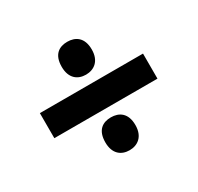

<svg xmlns="http://www.w3.org/2000/svg" viewBox="-117 -747 813 790"><g transform="rotate(-30 289.0 -352.5)"><path d="M288 -454C326 -454 360 -477 360 -532C360 -590 326 -610 288 -610C249 -610 217 -590 217 -532C217 -477 249 -454 288 -454ZM44 -293H534V-412H44ZM288 -95C326 -95 360 -118 360 -173C360 -231 326 -251 288 -251C249 -251 217 -231 217 -173C217 -118 249 -95 288 -95Z"/></g></svg>

Font: Noto Sans Ethiopic ExtraBold
Style: Regular
Weight: 800
Designer: Monotype Design Team
Foundry: Monotype Imaging Inc.
Version: Version 2.102